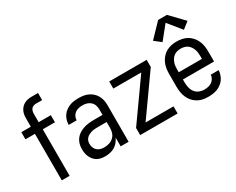

<svg xmlns="http://www.w3.org/2000/svg" viewBox="-101 -1183 1982 1612"><g transform="rotate(-30 890.5 -377.0)"><path d="M127 0V-451H35V-520H127V-601Q127 -619 130 -637Q133 -655 141 -671Q149 -687 161.5 -700Q174 -713 190.5 -721Q207 -729 224.5 -732Q242 -735 260 -735H321V-666H260Q248 -666 236 -661.5Q224 -657 216.5 -647.5Q209 -638 206 -625.5Q203 -613 203 -601V-520H321V-451H203V0Z M546 8Q526 8 506.5 4.5Q487 1 470 -8.5Q453 -18 440 -33Q427 -48 419 -65.5Q411 -83 407.5 -102.5Q404 -122 404 -142Q404 -167 410.5 -191.5Q417 -216 432 -236Q447 -256 468 -269.5Q489 -283 513 -291Q537 -299 562 -302Q587 -305 612 -305H698V-357Q698 -378 691.5 -398Q685 -418 669.5 -432.5Q654 -447 633.5 -453Q613 -459 592 -459Q573 -459 554.5 -455Q536 -451 520.5 -440Q505 -429 496 -411.5Q487 -394 487 -375V-374H410V-375Q410 -397 416.5 -419Q423 -441 435.5 -459.5Q448 -478 466 -491.5Q484 -505 504.5 -513.5Q525 -522 547.5 -525Q570 -528 592 -528Q616 -528 639.5 -524.5Q663 -521 684.5 -511Q706 -501 724 -485Q742 -469 753.5 -448Q765 -427 770 -404Q775 -381 775 -357V0H698V-85Q688 -63 672.5 -44.5Q657 -26 636.5 -14Q616 -2 592.5 3Q569 8 546 8ZM575 -61Q599 -61 622.5 -68Q646 -75 664 -91Q682 -107 690 -130Q698 -153 698 -177V-236H612Q597 -236 582 -235Q567 -234 553 -230Q539 -226 525.5 -219.5Q512 -213 501.5 -202.5Q491 -192 486 -178Q481 -164 481 -149Q481 -131 487.5 -113Q494 -95 507.5 -83Q521 -71 539 -66Q557 -61 575 -61Z M887 0V-69L1158 -451H887V-520H1250V-451L979 -69H1250V0Z M1545 8Q1518 8 1492 3Q1466 -2 1443 -15.5Q1420 -29 1402 -49Q1384 -69 1373.5 -93.5Q1363 -118 1358.5 -144.5Q1354 -171 1354 -197V-323Q1354 -349 1358 -375.5Q1362 -402 1373 -426Q1384 -450 1401.5 -470.5Q1419 -491 1442 -504Q1465 -517 1491 -522.5Q1517 -528 1544 -528Q1570 -528 1596 -522.5Q1622 -517 1645 -504Q1668 -491 1685.5 -470.5Q1703 -450 1714 -426Q1725 -402 1729 -375.5Q1733 -349 1733 -323V-225H1431V-197Q1431 -172 1436.5 -147Q1442 -122 1457 -101.5Q1472 -81 1496 -71Q1520 -61 1545 -61Q1564 -61 1583 -65Q1602 -69 1617.5 -79.5Q1633 -90 1643 -107Q1653 -124 1654 -143H1731Q1729 -121 1722 -99.5Q1715 -78 1702.5 -60Q1690 -42 1671.5 -28Q1653 -14 1632.5 -6Q1612 2 1589.5 5Q1567 8 1545 8ZM1431 -295H1656V-323Q1656 -339 1654 -356Q1652 -373 1646 -388.5Q1640 -404 1630.5 -418Q1621 -432 1607 -441.5Q1593 -451 1576.5 -455Q1560 -459 1544 -459Q1527 -459 1510.5 -455Q1494 -451 1480 -441.5Q1466 -432 1456.5 -418Q1447 -404 1441 -388.5Q1435 -373 1433 -356Q1431 -339 1431 -323ZM1440 -582 1376 -632 1501 -762H1586L1711 -632L1647 -582L1543 -710Z"/></g></svg>

Font: Iosevka QP
Style: Regular
Weight: 400
Designer: Belleve Invis
Foundry: Belleve Invis
Version: Version 20.0.0; ttfautohint (v1.8.4)